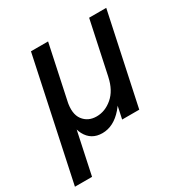

<svg xmlns="http://www.w3.org/2000/svg" viewBox="-206 -664 939 972"><g transform="rotate(-30 263.0 -177.5)"><path d="M-44 175 106 -530H206L56 175ZM213 10Q148 10 118.5 -46Q89 -102 109 -198L140 -221Q125 -151 152.5 -114.5Q180 -78 230 -78Q280 -78 322.5 -114.5Q365 -151 380 -221H409Q387 -115 333 -52.5Q279 10 213 10ZM333 0 446 -530H546L433 0Z"/></g></svg>

Font: Radio Canada Big
Style: Italic
Weight: 400
Italic angle: -12°
Designer: Étienne Aubert Bonn
Foundry: Coppers and Brasses
Version: Version 1.001